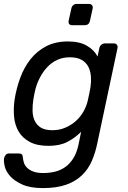

<svg xmlns="http://www.w3.org/2000/svg" viewBox="-39 -742 654 982"><path d="M-18 67Q-16 57 -9.5 50Q-3 43 6 43H58Q67 43 72 47Q77 51 78 64Q79 75 83 89Q87 103 98.5 115Q110 127 130 135Q150 143 183 143Q214 143 242.5 136Q271 129 294.5 112.5Q318 96 335.5 68.5Q353 41 362 0L376 -68Q345 -37 306 -16.5Q267 4 209 4Q151 4 113.5 -16Q76 -36 56.5 -69Q37 -102 33 -145Q29 -188 36 -235Q45 -291 64.5 -344Q84 -397 116.5 -438.5Q149 -480 196.5 -505Q244 -530 308 -530Q368 -530 405.5 -508Q443 -486 460 -453L469 -496Q471 -506 479 -513Q487 -520 498 -520H543Q554 -520 559 -513Q564 -506 562 -496L459 -11Q449 39 430.5 81.5Q412 124 379.5 155Q347 186 298.5 203Q250 220 180 220Q115 220 74.5 201.5Q34 183 12.5 158.5Q-9 134 -15 108Q-21 82 -18 67ZM229 -76Q265 -76 296 -89.5Q327 -103 350.5 -124.5Q374 -146 389 -173.5Q404 -201 410 -228Q413 -242 417.5 -262.5Q422 -283 424 -297Q428 -324 426 -351Q424 -378 413 -400Q402 -422 379 -435.5Q356 -449 318 -449Q283 -449 254.5 -436Q226 -423 204.5 -400.5Q183 -378 167.5 -349.5Q152 -321 143 -289Q140 -275 137 -262.5Q134 -250 132 -236Q127 -205 127.5 -176Q128 -147 138.5 -124.5Q149 -102 170.5 -89Q192 -76 229 -76ZM312 -635 326 -699Q328 -709 335.5 -715.5Q343 -722 353 -722H416Q426 -722 431.5 -715.5Q437 -709 435 -699L421 -635Q416 -613 394 -613H330Q320 -613 315 -619Q310 -625 312 -635Z"/></svg>

Font: SVN-Rubik
Style: Italic
Weight: 400
Italic angle: -12°
Designer: Hubert and Fischer
Foundry: Hubert & Fischer
Version: Version 2.101; ttfautohint (v1.8.3)